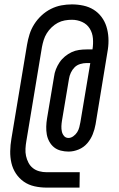

<svg xmlns="http://www.w3.org/2000/svg" viewBox="-20 -777 540 874"><path d="M342 77H192Q164 77 137 71Q110 65 88.5 50Q67 35 52.5 13Q38 -9 32 -35Q26 -61 26.5 -89Q27 -117 32 -146L103 -573Q107 -597 114.5 -621Q122 -645 136 -667Q150 -689 169.5 -707Q189 -725 212 -736.5Q235 -748 259 -752.5Q283 -757 307 -757Q334 -757 359.5 -751.5Q385 -746 406 -733Q427 -720 442 -700Q457 -680 464.5 -656Q472 -632 473.5 -605.5Q475 -579 471 -552L415 -211Q411 -188 402 -165.5Q393 -143 377 -124.5Q361 -106 338 -96.5Q315 -87 292 -87Q274 -87 256.5 -91.5Q239 -96 226 -106.5Q213 -117 204.5 -132.5Q196 -148 193 -165Q190 -182 190.5 -200.5Q191 -219 194 -237L226 -428Q228 -445 234.5 -461.5Q241 -478 251 -493Q261 -508 275.5 -520Q290 -532 306 -539.5Q322 -547 339.5 -549.5Q357 -552 374 -552H401Q405 -577 403 -602Q401 -627 388.5 -647Q376 -667 354 -677Q332 -687 307 -687Q291 -687 274.5 -684Q258 -681 243 -673Q228 -665 215 -652.5Q202 -640 193 -625.5Q184 -611 179 -595Q174 -579 171 -563L100 -135Q97 -118 96 -100.5Q95 -83 98.5 -67Q102 -51 109.5 -36.5Q117 -22 129.5 -12Q142 -2 158.5 2.5Q175 7 193 7H343ZM292 -149Q303 -149 314 -157Q325 -165 331.5 -175.5Q338 -186 341 -198Q344 -210 346 -221L391 -490H374Q360 -490 345 -485.5Q330 -481 319.5 -470.5Q309 -460 302.5 -446Q296 -432 294 -418L262 -227Q260 -215 259.5 -202.5Q259 -190 261.5 -178.5Q264 -167 271.5 -158Q279 -149 292 -149Z"/></svg>

Font: Iosevka Fixed
Style: Italic
Weight: 400
Italic angle: -9°
Monospace: yes
Designer: Belleve Invis
Foundry: Belleve Invis
Version: Version 33.2.4